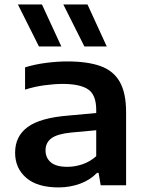

<svg xmlns="http://www.w3.org/2000/svg" viewBox="-20 -828 654 858"><path d="M241.5 9.5Q146.5 9.5 97 -33.5Q47.5 -76.5 47.5 -145.5Q47.5 -219 103.5 -260.2Q159.5 -301.5 285 -311.5L410 -323V-336.5Q410 -404 374 -428.5Q338 -453 259.5 -453Q224 -453 179 -447Q134 -441 92 -427.5V-527Q135 -540.5 185.8 -547Q236.5 -553.5 280.5 -553.5Q370.5 -553.5 428.8 -532.8Q487 -512 515.2 -462.2Q543.5 -412.5 543.5 -326.5V0H430L420.5 -55.5H413.5Q383.5 -24 338.2 -7.2Q293 9.5 241.5 9.5ZM183.5 -156Q183.5 -122.5 207.2 -102.5Q231 -82.5 281 -82.5Q315 -82.5 348.8 -94Q382.5 -105.5 410 -130V-246L296 -235.5Q234.5 -229 209 -209.5Q183.5 -190 183.5 -156ZM357 -620.5 263 -808H371L457 -620.5ZM154 -620.5 60 -808H167.5L254 -620.5Z"/></svg>

Font: Encode Sans Expanded SemiBold
Style: Regular
Weight: 600
Width: 7
Designer: Multiple Designers
Foundry: Impallari Type
Version: Version 3.000; ttfautohint (v1.8.3) -l 8 -r 50 -G 200 -x 14 